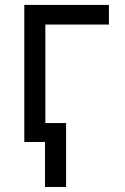

<svg xmlns="http://www.w3.org/2000/svg" viewBox="-20 -565 499 764"><path d="M413.4 -545.5H76.7V0H159.1V179H242.9V-75.3H160.5V-467.3H413.4Z"/></svg>

Font: Karasuma Gothic
Style: Regular
Weight: 400
Designer: Rasmus Andersson, Ryoko Nishizuka
Foundry: Genbu
Version: Version 1.00